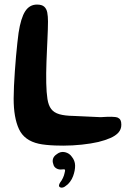

<svg xmlns="http://www.w3.org/2000/svg" viewBox="-20 -628 590 861"><path d="M153.9 16.6Q89 2.3 65.1 -49Q41.2 -100.2 41.2 -185.9Q41.2 -210.6 42.7 -242.2Q44.1 -273.9 46.6 -308.4Q49 -342.8 51.9 -375.8Q54.8 -408.9 57.9 -436.3Q61 -463.8 63.3 -480.9Q73.5 -547.4 93 -577.5Q112.5 -607.5 145.9 -607.5Q167.7 -607.5 178.2 -598.1Q188.7 -588.8 192 -571.8Q195.2 -554.8 195.2 -531.4Q195.2 -515.9 194.5 -495.3Q193.7 -474.6 192.7 -450.9Q191.7 -427.2 190.5 -401.6Q189.2 -376 188.4 -350.5Q187.6 -325 187.2 -300.7Q186.8 -276.4 187.4 -255Q188.3 -212.2 192.8 -183.9Q197.2 -155.6 209.5 -139.3Q221.8 -122.9 246.2 -115.8Q270.6 -108.7 311.2 -108.1Q346.9 -106.2 378.8 -105Q410.7 -103.8 431.1 -102.6Q460.8 -104.6 479.8 -104.4Q498.8 -104.1 508.4 -100.4Q516.6 -96.4 520.4 -89.1Q524.1 -81.8 524.1 -68.8Q524.1 -48.1 511.1 -33.5Q498 -19 474.8 -9Q451.6 1.1 420.9 8.7Q388.9 16.1 346.9 20.6Q304.9 25.1 263.6 25.1Q246.9 25.1 226.7 24.4Q206.4 23.7 187.3 21.7Q168.2 19.8 153.9 16.6ZM251.4 212.7Q243.8 209.6 244.5 203.5Q245.2 197.4 249.6 190.6Q256.8 181.7 262.2 170Q267.7 158.2 269.4 148.7Q271.2 142.7 271.8 137.9Q272.2 133.1 269.8 131.8Q267.2 130.8 262.8 131.5Q258.3 132.2 252.1 132.2Q240.1 132.2 230.7 125.8Q221.2 119.3 219 107.8Q214.1 94.9 218 83.2Q221.8 71.6 235.6 62.6Q252.1 50 271.7 54.5Q291.2 59.1 302.1 75Q316.4 92.5 316.8 114.2Q317.2 136 307.8 161.8Q302.8 175.5 293.9 187.4Q285 199.4 275.2 205.4Q269.9 210.2 263.4 212.4Q256.9 214.6 251.4 212.7Z"/></svg>

Font: Gluten Thin
Style: Regular
Weight: 100
Designer: Tyler Finck
Foundry: Etcetera Type Company
Version: Version 1.300